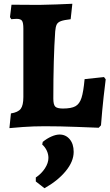

<svg xmlns="http://www.w3.org/2000/svg" viewBox="-20 -670 582 1019"><path d="M38 -68Q76 -74 90 -92.5Q104 -111 104 -155V-518Q104 -549 97 -559.5Q90 -570 68 -570Q59 -570 51 -569Q43 -568 40 -568L33 -579L41 -645L187 -644Q216 -644 279.5 -646.5Q343 -649 364 -650L355 -568Q320 -564 303.5 -558Q287 -552 281 -540Q275 -528 273 -504Q263 -360 263 -147Q263 -115 273 -104.5Q283 -94 314 -94Q358 -94 380 -106Q402 -118 412.5 -150.5Q423 -183 429 -250L532 -261L541 -249Q538 -229 530 -156.5Q522 -84 516 -5L504 8Q477 7 387.5 3.5Q298 0 217 0Q158 0 102 4Q46 8 30 10ZM170 293V272Q200 252 218.5 223.5Q237 195 237 168Q237 148 228 129Q219 110 204 97L207 83Q229 65 253 54.5Q277 44 296 44Q329 44 350 69Q371 94 371 136Q371 187 328.5 238.5Q286 290 216 329Z"/></svg>

Font: Alegreya SC ExtraBold
Style: Regular
Weight: 800
Designer: Juan Pablo del Peral
Foundry: Huerta Tipografica
Version: Version 2.007; ttfautohint (v1.6)